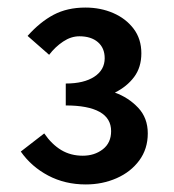

<svg xmlns="http://www.w3.org/2000/svg" viewBox="-20 -909 460 508"><path d="M207 -421Q152 -421 107.5 -444.5Q63 -468 35 -508L97 -556Q117 -527 142 -512Q167 -497 199 -497Q230 -497 252 -514Q274 -531 274 -562Q274 -596 243.5 -613Q213 -630 154 -630V-688Q202 -688 229.5 -706Q257 -724 257 -755Q257 -782 239 -797.5Q221 -813 190 -813Q168 -813 147 -799Q126 -785 110 -764L53 -814Q86 -851 122 -870Q158 -889 206 -889Q246 -889 279.5 -874.5Q313 -860 333.5 -833Q354 -806 354 -768Q354 -731 335 -705.5Q316 -680 284 -664Q320 -651 345.5 -624Q371 -597 371 -556Q371 -515 348.5 -484.5Q326 -454 288.5 -437.5Q251 -421 207 -421Z"/></svg>

Font: Noto Sans KR SemiBold
Style: Regular
Weight: 600
Designer: Ryoko NISHIZUKA  (kana, bopomofo & ideographs); Paul D. Hunt (Latin, Greek & Cyrillic); Sandoll Communications , Soo-you
Foundry: Adobe
Version: Version 2.004-H2;hotconv 1.0.118;makeotfexe 2.5.65603